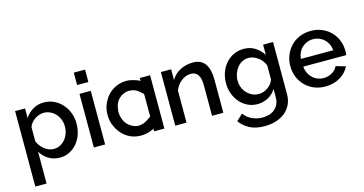

<svg xmlns="http://www.w3.org/2000/svg" viewBox="-93 -1158 3428 1809"><g transform="rotate(-15 1621.5 -253.5)"><path d="M363 10Q300 10 252 -20Q204 -50 176 -98V213H66V-523H163V-429Q193 -476 240.5 -504Q288 -532 348 -532Q402 -532 447 -510Q492 -488 525 -451Q558 -414 576.5 -365Q595 -316 595 -262Q595 -205 578 -155.5Q561 -106 530 -69.5Q499 -33 456.5 -11.5Q414 10 363 10ZM327 -84Q362 -84 390.5 -99Q419 -114 439.5 -139Q460 -164 471 -196Q482 -228 482 -262Q482 -298 469.5 -330Q457 -362 435.5 -386Q414 -410 384 -424Q354 -438 319 -438Q298 -438 275 -430Q252 -422 232 -408Q212 -394 197 -375.5Q182 -357 176 -335V-198Q186 -174 202 -153Q218 -132 237.5 -117Q257 -102 280 -93Q303 -84 327 -84Z M694 0V-523H804V0ZM694 -609V-730H804V-609Z M1155 7Q1098 7 1052 -14Q1004 -36 971 -73Q937 -111 918 -159H917Q898 -207 898 -262Q898 -320 917 -365Q939 -416 970 -449Q1004 -485 1051 -506Q1098 -527 1152 -527Q1195 -527 1254 -505Q1262 -502 1269 -498L1282 -492V-520H1382V0H1282V-25L1269 -19Q1247 -8 1224 -2Q1190 7 1155 7ZM1008 -222 1009 -221Q1013 -202 1021 -183Q1033 -155 1055 -133Q1074 -114 1102 -101Q1128 -89 1153 -89Q1155 -89 1157 -89Q1174 -89 1194 -95H1195Q1212 -99 1230 -110Q1259 -127 1279 -142L1282 -145V-363L1280 -366Q1262 -383 1242 -399Q1226 -412 1209 -419Q1183 -430 1153 -430Q1124 -430 1098 -419Q1072 -408 1052 -388Q1031 -367 1019 -339Q1010 -317 1005 -276Q1004 -267 1004 -259Q1005 -238 1007 -228V-227L1009 -225V-222Z M1957 0H1847V-293Q1847 -367 1823.5 -400.5Q1800 -434 1754 -434Q1730 -434 1706 -425Q1682 -416 1661 -399.5Q1640 -383 1623.5 -360.5Q1607 -338 1598 -311V0H1488V-523H1588V-418Q1618 -471 1675 -501.5Q1732 -532 1801 -532Q1848 -532 1878 -515Q1908 -498 1925.5 -468.5Q1943 -439 1950 -400.5Q1957 -362 1957 -319Z M2292 5Q2239 5 2195 -16.5Q2151 -38 2119.5 -75Q2088 -112 2070.5 -160Q2053 -208 2053 -261Q2053 -317 2071 -366.5Q2089 -416 2121 -452.5Q2153 -489 2197.5 -510.5Q2242 -532 2296 -532Q2359 -532 2406.5 -502Q2454 -472 2485 -424V-523H2582V-15Q2582 42 2561 86Q2540 130 2502.5 160.5Q2465 191 2414 207Q2363 223 2304 223Q2217 223 2159.5 193.5Q2102 164 2063 111L2125 53Q2155 95 2202.5 117Q2250 139 2304 139Q2338 139 2368.5 130Q2399 121 2422 102Q2445 83 2458.5 54Q2472 25 2472 -15V-95Q2444 -47 2395 -21Q2346 5 2292 5ZM2328 -84Q2353 -84 2376 -92.5Q2399 -101 2418.5 -115.5Q2438 -130 2452 -148.5Q2466 -167 2472 -188V-325Q2462 -350 2446 -370.5Q2430 -391 2409.5 -406Q2389 -421 2366 -429.5Q2343 -438 2320 -438Q2284 -438 2255.5 -422.5Q2227 -407 2207 -381.5Q2187 -356 2176 -324Q2165 -292 2165 -258Q2165 -222 2177.5 -190.5Q2190 -159 2212 -135.5Q2234 -112 2263.5 -98Q2293 -84 2328 -84Z M2951 10Q2890 10 2840 -11.5Q2790 -33 2754.5 -70Q2719 -107 2699.5 -156Q2680 -205 2680 -260Q2680 -315 2699.5 -364.5Q2719 -414 2754.5 -451.5Q2790 -489 2840 -510.5Q2890 -532 2952 -532Q3013 -532 3062.5 -510Q3112 -488 3147 -451.5Q3182 -415 3200.5 -366.5Q3219 -318 3219 -265Q3219 -253 3218 -242.5Q3217 -232 3216 -225H2797Q2800 -190 2813.5 -162Q2827 -134 2848.5 -113.5Q2870 -93 2897.5 -82Q2925 -71 2955 -71Q2977 -71 2998.5 -76.5Q3020 -82 3038 -92.5Q3056 -103 3070 -118Q3084 -133 3092 -151L3186 -124Q3159 -65 3096.5 -27.5Q3034 10 2951 10ZM3110 -301Q3107 -334 3093.5 -362Q3080 -390 3059 -409.5Q3038 -429 3010 -440Q2982 -451 2951 -451Q2920 -451 2892.5 -440Q2865 -429 2844 -409.5Q2823 -390 2810 -362Q2797 -334 2794 -301Z"/></g></svg>

Font: Oxford Sans SemiBold
Style: Regular
Weight: 600
Designer: Matt McInerney, Pablo Impallari, Rodrigo Fuenzalida
Foundry: Matt McInerney, Pablo Impallari, Rodrigo Fuenzalida
Version: Version 3.000g; ttfautohint (v1.5) -l 8 -r 28 -G 28 -x 14 -D